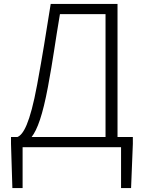

<svg xmlns="http://www.w3.org/2000/svg" viewBox="-20 -749 730 977"><path d="M95 0H596V208H647L656 -17V-52H578V-729H238C212 -566 197 -470 169 -318C132 -118 98 -64 69 -52H36V-17L43 208H95ZM141 -52C170 -89 197 -163 224 -307C250 -445 261 -537 285 -677H517V-52Z"/></svg>

Font: Noto Sans HK Light
Style: Regular
Weight: 300
Designer: Ryoko NISHIZUKA 西塚涼子 (kana, bopomofo & ideographs); Paul D. Hunt (Latin, Greek & Cyrillic); Sandoll Communications 산돌커뮤니
Foundry: Adobe
Version: Version 2.004;hotconv 1.0.118;makeotfexe 2.5.65603